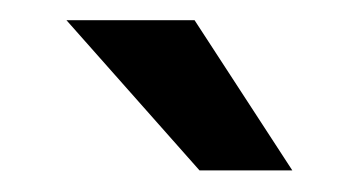

<svg xmlns="http://www.w3.org/2000/svg" viewBox="-20 -753 348 186"><path d="M263.2 -587.9H173.3L44.4 -733.4H168.5Z"/></svg>

Font: Heebo Medium
Style: Regular
Weight: 500
Designer: Oded Ezer
Foundry: Ezer Type House
Version: Version 3.100